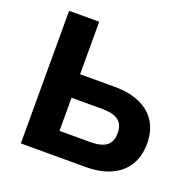

<svg xmlns="http://www.w3.org/2000/svg" viewBox="-125 -832 967 959"><g transform="rotate(20 359.0 -352.5)"><path d="M83 0V-705H243V-426H428Q504 -426 560 -401.5Q616 -377 646 -329.5Q676 -282 676 -214Q676 -146 646 -98Q616 -50 560 -25Q504 0 428 0ZM243 -125H406Q465 -125 492.5 -146Q520 -167 520 -213Q520 -259 492.5 -280Q465 -301 406 -301H243Z"/></g></svg>

Font: Nunito Sans 9pt ExtraBold
Style: Regular
Weight: 800
Version: Version 3.101;gftools[0.9.27]